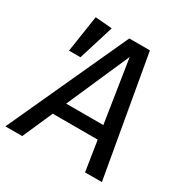

<svg xmlns="http://www.w3.org/2000/svg" viewBox="-193 -827 922 958"><g transform="rotate(30 267.5 -348.5)"><path d="M400 -173H141L65 0H-32L284 -689H403L524 0H427ZM388 -250 332 -610 174 -250ZM183 -689 120 -486H54L86 -697Z"/></g></svg>

Font: FiraGO
Style: Italic
Weight: 400
Italic angle: -8°
Designer: bBox Type GmbH
Foundry: bBox Type GmbH
Version: Version 1.001